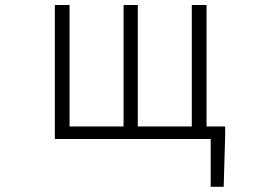

<svg xmlns="http://www.w3.org/2000/svg" viewBox="-20 -553 1040 764"><path d="M801.8 -49.8H876V-14.6L870.1 190.4H818.4V0H198.2V-533.2H256.8V-49.8H471.7V-533.2H528.3V-49.8H743.2V-533.2H801.8Z"/></svg>

Font: Gen Shin Gothic Monospace Light
Style: Regular
Weight: 300
Designer: [Source Han Sans]
Ryoko NISHIZUKA  (kana & ideographs); Paul D. Hunt (Latin, Greek & Cyrillic); Wenlong ZHANG  (bopomofo
Version: Version 1.002.20150607